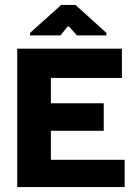

<svg xmlns="http://www.w3.org/2000/svg" viewBox="-20 -761 563 781"><path d="M187 -229H402V-341H187V-444H476V-563H50V0H487V-111H187ZM102 -617H226L255 -653H261L293 -617H413V-627L287 -741H229L102 -627Z"/></svg>

Font: OSH Darker Grotesque Black
Style: Regular
Weight: 900
Designer: Gabriel Lam
Foundry: TypeRant
Version: Version 1.000;Glyphs 3.1.1 (3148)